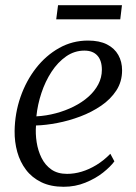

<svg xmlns="http://www.w3.org/2000/svg" viewBox="-20 -706 520 736"><path d="M418.5 -87.5Q403.5 -67 374.8 -44.2Q346 -21.5 307.2 -5.8Q268.5 10 224 10Q174.5 10 138.5 -7.5Q102.5 -25 79.8 -55Q57 -85 46.2 -123.5Q35.5 -162 36 -204Q37 -272 58.5 -334Q80 -396 118 -444.8Q156 -493.5 206.8 -522Q257.5 -550.5 317.5 -550.5Q361 -550.5 390 -535.8Q419 -521 433.5 -495.2Q448 -469.5 448 -436.5Q448 -393 426 -359.2Q404 -325.5 367.8 -300.8Q331.5 -276 287.8 -259.5Q244 -243 199.5 -234.5Q155 -226 118 -225Q115.5 -193.5 120.5 -161Q125.5 -128.5 139.2 -100.8Q153 -73 177 -56.2Q201 -39.5 237 -39.5Q265 -39.5 293.2 -48Q321.5 -56.5 349.5 -73.5Q377.5 -90.5 403 -116.5ZM303.5 -512Q265.5 -512 233.5 -489.8Q201.5 -467.5 177.5 -430.8Q153.5 -394 138.8 -349.5Q124 -305 119.5 -260Q157.5 -262 194 -271.8Q230.5 -281.5 262.5 -297.5Q294.5 -313.5 318.8 -335Q343 -356.5 356.8 -382.8Q370.5 -409 370.5 -438.5Q370.5 -474 353.2 -493Q336 -512 303.5 -512ZM202.5 -686H447.5L441 -632H195.5Z"/></svg>

Font: Merriweather 60pt Light
Style: Italic
Weight: 300
Italic angle: -7.8°
Version: Version 2.101